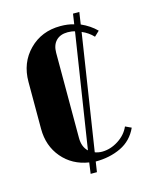

<svg xmlns="http://www.w3.org/2000/svg" viewBox="-94 -597 542 706"><g transform="rotate(-15 176.5 -244.0)"><path d="M247.1 -498 252.9 -537.1H276.9L270 -491.2Q304.2 -476.1 328.1 -452.1L309.1 -434.1Q291.5 -453.1 266.1 -463.9L198.2 -23.9Q211.4 -19 225.1 -19Q257.3 -19 287.4 -38.3Q317.4 -57.6 330.1 -86.9L353 -76.2Q332.5 -31.2 289.8 -10.7Q247.1 9.8 192.9 9.8L187 48.8H163.1L168.9 6.8Q106.4 -2.9 68.1 -48.1Q29.8 -93.3 29.8 -158.2V-336.9Q29.8 -409.7 76.9 -457.3Q124 -504.9 195.8 -504.9Q224.6 -504.9 247.1 -498ZM175.8 -37.1 243.2 -472.2Q231.4 -476.1 215.8 -476.1Q187.5 -476.1 171.6 -459.7Q155.8 -443.4 155.8 -414.1V-89.8Q155.8 -55.7 175.8 -37.1Z"/></g></svg>

Font: Moniqa Black Heading
Style: Regular
Weight: 900
Designer: Rajesh Rajput
Foundry: Rajesh Rajput
Version: Version 1.000